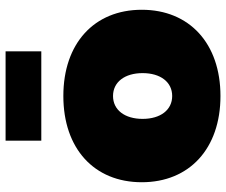

<svg xmlns="http://www.w3.org/2000/svg" viewBox="-81 -721 810 688"><g transform="rotate(-90 324.0 -377.0)"><path d="M164 -762V-634H484V-762ZM324 -555C136 -555 15 -445 15 -274C15 -103 136 8 324 8C512 8 633 -103 633 -274C633 -445 512 -555 324 -555ZM324 -377C374 -377 406 -335 406 -271C406 -207 374 -165 324 -165C274 -165 242 -207 242 -271C242 -335 274 -377 324 -377Z"/></g></svg>

Font: Montserrat arm Black
Style: Regular
Weight: 900
Designer: Julieta Ulanovsky
Foundry: Julieta Ulanovsky
Version: Version 6.000;PS 006.000;hotconv 1.0.88;makeotf.lib2.5.64775